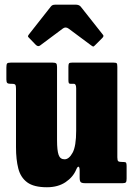

<svg xmlns="http://www.w3.org/2000/svg" viewBox="-20 -790 574 828"><path d="M49 -155V-407Q49 -420 46.2 -424.2Q43.5 -428.5 32.5 -428.5H27Q15.5 -428.5 11.5 -432Q7.5 -435.5 7.5 -447V-498Q7.5 -512 10.5 -516Q13.5 -520 27 -520H207Q218.5 -520 222.2 -516.5Q226 -513 226 -501.5V-185.5Q226 -141 232.8 -122Q239.5 -103 258.5 -103Q277.5 -103 293 -131.2Q308.5 -159.5 308.5 -226.5V-408.5Q308.5 -428.5 299 -428.5H285Q279.5 -428.5 277.2 -431.2Q275 -434 275 -445.5V-502Q275 -513 277.5 -516.5Q280 -520 291 -520H469.5Q481 -520 483.5 -516.8Q486 -513.5 486 -501.5V-111.5Q486 -97.5 490.2 -94.5Q494.5 -91.5 508 -91.5H512.5Q521.5 -91.5 523.8 -88Q526 -84.5 526 -74V-20Q526 -8 523 -4Q520 0 509 0H347Q333 0 328.2 -4.5Q323.5 -9 323.5 -24.5V-53.5Q323.5 -69 319.2 -71Q315 -73 309 -59.5Q295.5 -26.5 262.8 -4.5Q230 17.5 182.5 17.5Q126 17.5 97.5 -3.5Q69 -24.5 59 -63Q49 -101.5 49 -155ZM134.5 -596.5 106.5 -625.5Q100.5 -631 100.5 -633.5Q100.5 -636 105 -642L199 -761.5Q203.5 -767.5 209.2 -768.8Q215 -770 225.5 -770H305Q321 -770 328 -761.5L424 -640Q429.5 -634.5 421 -626L389.5 -594.5Q384 -589 382 -589.2Q380 -589.5 373.5 -594L276 -666.5Q263 -676 251 -667L152.5 -593.5Q144 -587.5 134.5 -596.5Z"/></svg>

Font: Besley* Condensed Heavy
Style: Regular
Weight: 800
Width: 3
Designer: Owen Earl
Foundry: indestructible type*
Version: Version 3.000; ttfautohint (v1.8.3)